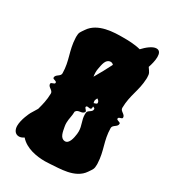

<svg xmlns="http://www.w3.org/2000/svg" viewBox="-186 -860 853 957"><g transform="rotate(30 240.0 -381.5)"><path d="M283.5 -310C283.2 -306.7 283 -303.5 283 -300.5C283 -267 299.4 -245.9 299.4 -211.4C299.4 -206.9 299.1 -202.1 298.5 -197C295.5 -172.6 287.9 -134.9 264.3 -134.9C263.7 -134.9 263.1 -135 262.5 -135C235.5 -137 231.5 -171 226.5 -197C225 -204.6 224.5 -211.5 224.5 -218.1C224.5 -242.3 232.1 -261.5 232.1 -286C232.1 -286.2 232 -286.5 232 -286.7C232.8 -287.8 233.6 -288.9 234.4 -290C245.5 -305 267.5 -295 278.6 -310.6C285.5 -320 263.5 -328 268.6 -337.2C270.1 -339.8 272.6 -340.6 275.6 -340.6C280.1 -340.6 285.6 -338.8 290.1 -338.8C295.2 -338.8 299.1 -341.1 299.1 -350.9C299.1 -352.3 298.9 -353.8 298.6 -355.3C304.4 -353.4 310.5 -351.8 310.5 -346C310.5 -327 284.5 -327 283.5 -310ZM53.3 -40.7C62.6 -40.7 72 -44.6 81 -50.7C117.2 -8.7 180.2 1.3 227.5 1.3C238.1 1.3 247.9 0.8 256.5 0C307.1 -4.5 399.5 0 440.5 -62C455.2 -84.1 460.6 -87.9 460.6 -113.2C460.6 -115.4 460.6 -117.7 460.5 -120C457.5 -194 429.5 -232 428.5 -306C428.5 -325 456.5 -327 456.5 -346C456.5 -357 434.5 -353 434.5 -364C434.5 -376 456.5 -371 456.5 -382C456.5 -401 428.5 -403 428.5 -422C429.5 -497 457.5 -536 460.5 -608C460.6 -610.3 460.6 -612.6 460.6 -614.8C460.6 -640.1 455.2 -642.9 440.5 -664.9C447.3 -684.4 453.5 -709.3 453.5 -729.2C453.5 -748.8 447.5 -764.1 428.6 -764.1C406.5 -764.1 377.6 -740.1 357.6 -718.4C321.5 -727.7 283.2 -728 256.5 -728C206.6 -728 113.5 -727 72.5 -665C57.8 -642.9 52.3 -640.1 52.3 -614.8C52.3 -612.6 52.4 -610.3 52.5 -608C55.5 -534 83.5 -496 84.5 -422C84.5 -403 56.5 -401 56.5 -382C56.5 -371 78.5 -376 78.5 -364C78.5 -353 56.5 -357 56.5 -346C56.5 -327 84.5 -325 84.5 -306C83.9 -267 75.9 -238 68 -208.5C60.7 -197 53.2 -184.7 45.2 -170.9C42.3 -165.9 19.4 -119.6 19.4 -83.3C19.4 -62.1 29.5 -40.7 53.3 -40.7ZM293.1 -371C291.7 -374.7 290.7 -378.4 290.7 -382.3C290.7 -384.9 291.1 -387.6 292.4 -390.4C293.9 -393.9 295.5 -397.3 297.1 -400.8C303.7 -396.4 310.5 -391.9 310.5 -382C310.5 -374.2 299.5 -374.4 293.1 -371ZM280.7 -584.2C264.6 -552.6 247.1 -519.1 226.6 -484.8C225.4 -492.5 224.5 -500.4 224.5 -508.9C224.5 -515.5 225 -522.4 226.5 -530C231.5 -556 235.5 -590 262.5 -592C263.1 -592 263.7 -592.1 264.3 -592.1C270.9 -592.1 276.3 -589.1 280.7 -584.2Z"/></g></svg>

Font: Chromatic Etruscan
Style: Regular
Weight: 400
Version: Version 000.910